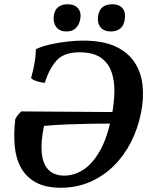

<svg xmlns="http://www.w3.org/2000/svg" viewBox="-20 -876 696 903"><path d="M266 7Q194 7 148 -18.5Q102 -44 78 -88.5Q54 -133 49 -191.5Q44 -250 52 -316Q57 -326 64 -335Q71 -344 80 -352L521 -349L513 -295Q460 -295 407 -294Q354 -293 299.5 -291Q245 -289 187 -284Q172 -213 176 -160.5Q180 -108 206.5 -79Q233 -50 283 -50Q327 -50 370 -76.5Q413 -103 449 -165Q485 -227 506 -334Q517 -391 518 -444Q519 -497 504 -539Q489 -581 453 -605.5Q417 -630 354 -630Q283 -630 248.5 -594Q214 -558 190 -486Q174 -488 156.5 -493Q139 -498 126 -508Q135 -540 141.5 -574.5Q148 -609 149 -645Q180 -659 218.5 -667.5Q257 -676 296.5 -680.5Q336 -685 370 -685Q463 -685 522 -658Q581 -631 612.5 -583.5Q644 -536 650.5 -474.5Q657 -413 643 -344Q628 -270 595.5 -206.5Q563 -143 514 -95Q465 -47 402.5 -20Q340 7 266 7ZM292 -728Q260 -728 244.5 -749Q229 -770 233 -803Q237 -829 253.5 -842.5Q270 -856 298 -856Q331 -856 347.5 -836Q364 -816 357 -784Q345 -728 292 -728ZM501 -728Q469 -728 453 -747.5Q437 -767 441 -799Q448 -856 509 -856Q540 -856 556 -837.5Q572 -819 567 -786Q559 -728 501 -728Z"/></svg>

Font: Vollkorn SemiBold
Style: Italic
Weight: 600
Italic angle: -11°
Designer: Friedrich Althausen
Foundry: Friedrich Althausen
Version: Version 5.000